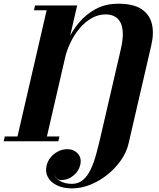

<svg xmlns="http://www.w3.org/2000/svg" viewBox="-70 -780 878 1060"><path d="M327.5 260Q279.5 260 245 243.5Q210.5 227 194.8 198.8Q179 170.5 187 135Q193 109 210.2 88.2Q227.5 67.5 251.5 55.5Q275.5 43.5 301.5 43.5Q337 43.5 359.5 68Q382 92.5 373 130.5Q364.5 166 334.5 190.2Q304.5 214.5 263 214.5Q250.5 211.5 241.5 202.5Q232.5 193.5 229 183Q233.5 202.5 261 218.8Q288.5 235 327 235Q363.5 235 388.5 213.2Q413.5 191.5 430.8 155Q448 118.5 460.5 73Q473 27.5 484 -20L597.5 -510.5Q608.5 -558.5 608 -594.2Q607.5 -630 596.2 -653.5Q585 -677 563.8 -688.8Q542.5 -700.5 513 -700.5Q473 -700.5 437 -680.2Q401 -660 371.5 -625.8Q342 -591.5 320.8 -548.5Q299.5 -505.5 289 -460.5H270Q280.5 -505 304 -556.8Q327.5 -608.5 366 -654.8Q404.5 -701 458.5 -730.2Q512.5 -759.5 583 -759.5Q666 -759.5 711 -729.8Q756 -700 768.5 -648.2Q781 -596.5 765 -529L640 11.5Q629 60 597.8 104.8Q566.5 149.5 522.8 184.5Q479 219.5 428.5 239.8Q378 260 327.5 260ZM-49.5 0 -43.5 -26.5H26.5L187.5 -723.5H117.5L123.5 -750H356L189 -26.5H258L252 0Z"/></svg>

Font: Bodoni Moda 9pt ExtraBold
Style: Italic
Weight: 800
Italic angle: -13°
Designer: Owen Earl
Foundry: indestructible type
Version: Version 2.004